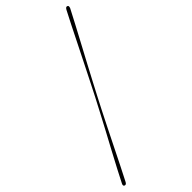

<svg xmlns="http://www.w3.org/2000/svg" viewBox="-302 -810 1008 1008"><g transform="rotate(-45 202.0 -306.5)"><path d="M206.5 -302Q192 -274 171.2 -233.5Q150.5 -193 126.8 -145.5Q103 -98 79 -49.5Q55 -1 32.8 43.2Q10.5 87.5 -7 121.5Q-10.5 129 -15 131.8Q-19.5 134.5 -24.5 132.5Q-29 130.5 -29.8 126Q-30.5 121.5 -27 115Q-12.5 86 9.5 44Q31.5 2 57.2 -46Q83 -94 108.8 -142.2Q134.5 -190.5 156.8 -233Q179 -275.5 194.5 -305Q210.5 -336 232.2 -379.2Q254 -422.5 279 -472.2Q304 -522 328.8 -571.5Q353.5 -621 375 -663.8Q396.5 -706.5 412 -736Q416 -743 420 -745.8Q424 -748.5 429.5 -746Q433.5 -744 434 -740Q434.5 -736 432 -728.5Q414 -694 390.5 -649.2Q367 -604.5 340.8 -555.8Q314.5 -507 289.2 -459.2Q264 -411.5 242.5 -370.8Q221 -330 206.5 -302Z"/></g></svg>

Font: Fraunces 120pt
Style: Bold Italic
Weight: 700
Italic angle: -16°
Version: Version 1.000;[b76b70a41]